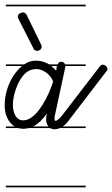

<svg xmlns="http://www.w3.org/2000/svg" viewBox="-25 -561 479 820"><path d="M341 -14H231Q220 -9 209 -9Q198 -9 189 -14H98Q87 -11 75 -11Q63 -11 52 -14H0V-21H37Q27 -27 19 -37Q8 -50 1.5 -68.5Q-5 -87 -5 -112Q-5 -146 5.5 -179.5Q16 -213 34 -240Q50 -263 69 -279H0V-286H78Q101 -302 129 -302Q152 -302 173 -292Q179 -290 185 -286H221Q223 -289 225 -292Q229 -297 235 -297Q245 -297 249 -292Q252 -289 253 -286H341V-279H254V-275L209 -66Q207 -58 208 -51Q208 -46 212 -45Q216 -44 224 -51Q232 -58 241 -69L401 -277Q408 -285 414 -285Q420 -285 427 -279Q434 -273 434 -266Q434 -260 429 -256L269 -47Q257 -30 243 -21H341ZM192 -185Q196 -195 198 -200.5Q200 -206 202 -213Q192 -237 171.5 -251.5Q151 -266 131 -266Q101 -266 79.5 -244.5Q58 -223 43 -181Q30 -144 30 -112Q30 -100 33 -87.5Q36 -75 41.5 -66Q47 -57 55 -52Q63 -47 73 -47Q92 -47 109.5 -59.5Q127 -72 142 -92Q157 -112 170 -136.5Q183 -161 192 -185ZM150 -372Q153 -368 153 -362Q153 -354 147 -349Q141 -344 133 -344Q121 -344 117 -356L54 -480Q51 -486 51 -491Q51 -498 58.5 -503Q66 -508 73 -508Q83 -508 89 -497ZM341 -534H0V-541H341ZM341 239H0V232H341ZM172 -51Q172 -64 176 -77Q148 -37 117 -21H182Q172 -33 172 -51ZM215 -259Q215 -262 216 -268Q217 -273 218 -279H194Q205 -270 215 -259Z"/></svg>

Font: Gruenewald VA 1. Klasse
Style: Regular
Weight: 400
Designer: Peter Wiegel
Foundry: Peter Wiegel, nach dem Schriftentwurf von Dr. H. Gr¸newald
Version: Version 0.007